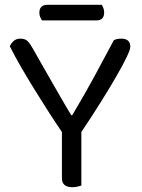

<svg xmlns="http://www.w3.org/2000/svg" viewBox="-20 -775 590 800"><path d="M523 -580Q523 -569 508 -537.5Q493 -506 466 -459Q439 -412 401.5 -352Q364 -292 319 -225V-2Q314 0 303.5 2.5Q293 5 282 5Q238 5 238 -32V-225Q210 -266 180.5 -312Q151 -358 122 -405Q93 -452 67 -497Q41 -542 21 -582Q25 -593 36 -603.5Q47 -614 65 -614Q84 -614 94.5 -604Q105 -594 116 -574Q132 -546 153.5 -508Q175 -470 197.5 -431Q220 -392 241 -355.5Q262 -319 277 -295H281Q333 -382 373.5 -457Q414 -532 454 -607Q460 -611 468.5 -612.5Q477 -614 485 -614Q523 -614 523 -580ZM155 -690Q151 -696 147.5 -704Q144 -712 144 -722Q144 -739 153 -747Q162 -755 176 -755H404Q408 -749 411 -740.5Q414 -732 414 -723Q414 -690 382 -690Z"/></svg>

Font: Baloo Thambi 2
Style: Regular
Weight: 400
Designer: Aadarsh Rajan and Ek Type
Foundry: Ek Type
Version: Version 1.640;hotconv 1.0.111;makeotfexe 2.5.65597; ttfautoh